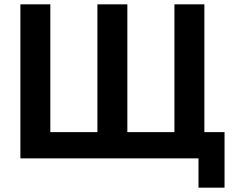

<svg xmlns="http://www.w3.org/2000/svg" viewBox="-20 -730 1088 885"><path d="M895 135H1015V-121H922V-710H784V-121H567V-710H429V-121H212V-710H74V0H895Z"/></svg>

Font: FIGSv2-sans-serif
Style: Bold
Weight: 700
Designer: Matt McInerney, Pablo Impallari, Rodrigo Fuenzalida,Mirko Velimirovic
Foundry: Matt McInerney, Pablo Impallari, Rodrigo Fuenzalida
Version: Version 4.021;hotconv 1.0.109;makeotfexe 2.5.65596